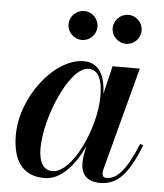

<svg xmlns="http://www.w3.org/2000/svg" viewBox="-50 -715 656 769"><g transform="rotate(5 278.0 -330.0)"><path d="M377 -612C377 -580.5 403.5 -554 435.5 -554C467.5 -554 493.5 -580.5 493.5 -612C493.5 -644 467.5 -670.5 435.5 -670.5C403.5 -670.5 377 -644 377 -612ZM199.5 -612C199.5 -580.5 226 -554 258 -554C290 -554 316 -580.5 316 -612C316 -644 290 -670.5 258 -670.5C226 -670.5 199.5 -644 199.5 -612ZM540 -155 527 -159.5C482 -49 444.5 -12 405 -12C392 -12 387.5 -19.5 387.5 -29.5C387.5 -34 388 -40 389.5 -45.5L499.5 -460H390L363 -347C360.5 -415 338.5 -470 274 -470C156 -470 28 -305.5 28 -152.5C28 -52.5 66.5 10 156.5 10C223 10 277 -53.5 313 -131L305.5 -91.5C304.5 -84.5 303.5 -75 303.5 -63C303.5 -19.5 327 10 380.5 10C452 10 494.5 -40.5 540 -155ZM352 -336.5C352 -209.5 267.5 -20.5 186 -20.5C151.5 -20.5 131 -50 131 -108C131 -232 219 -441.5 295.5 -441.5C336.5 -441.5 352 -399 352 -336.5Z"/></g></svg>

Font: Bodoni* 16pt Medium
Style: Italic
Weight: 500
Italic angle: -13°
Version: Version 2.3